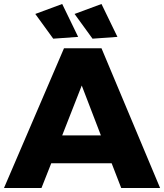

<svg xmlns="http://www.w3.org/2000/svg" viewBox="-25 -943 823 963"><path d="M583 0 535 -124H232L183 0H-5L296 -701H484L778 0ZM287 -264H481L385 -514ZM287 -923 367 -758 242 -749 152 -873ZM484 -923 564 -758 439 -749 349 -873Z"/></svg>

Font: Montserrat V1
Style: Bold
Weight: 700
Designer: Julieta Ulanovsky
Foundry: Julieta Ulanovsky
Version: Version 6.001